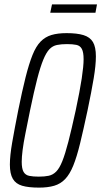

<svg xmlns="http://www.w3.org/2000/svg" viewBox="-20 -847 462 875"><path d="M158 8Q110 8 81 -0.5Q52 -9 38.5 -32Q25 -55 25 -97Q25 -137 35.5 -197.5Q46 -258 63 -344Q81 -433 96.5 -494.5Q112 -556 128 -596Q144 -636 165 -657.5Q186 -679 214.5 -687.5Q243 -696 284 -696Q331 -696 360.5 -687Q390 -678 403.5 -655.5Q417 -633 417 -590Q417 -550 407 -490Q397 -430 379 -344Q360 -255 345 -193.5Q330 -132 314 -92.5Q298 -53 277 -31Q256 -9 227 -0.5Q198 8 158 8ZM157 -42Q183 -42 202 -46Q221 -50 236 -65Q251 -80 264 -112.5Q277 -145 291.5 -201Q306 -257 325 -344Q344 -433 352.5 -489.5Q361 -546 361 -577Q361 -609 353 -624Q345 -639 328 -642.5Q311 -646 285 -646Q259 -646 239.5 -642Q220 -638 205.5 -623Q191 -608 177.5 -575.5Q164 -543 149.5 -487Q135 -431 117 -344Q105 -284 96 -239.5Q87 -195 83 -163Q79 -131 79 -110Q79 -78 87.5 -63.5Q96 -49 113.5 -45.5Q131 -42 157 -42ZM209 -789 217 -827H422L415 -789Z"/></svg>

Font: Saira ExtraCondensed Light
Style: Italic
Weight: 300
Width: 2
Italic angle: -12°
Designer: Hector Gatti with collaboration of the Omnibus-Type team
Foundry: Omnibus-Type
Version: Version 1.101